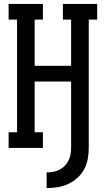

<svg xmlns="http://www.w3.org/2000/svg" viewBox="-20 -755 540 980"><path d="M218 205V125Q235 125 251.5 122Q268 119 283 111.5Q298 104 310 92Q322 80 329.5 65Q337 50 340 33.5Q343 17 343 0V-339H157V-80H199V0H24V-80H67V-655H24V-735H199V-655H157V-419H343V-655H301V-735H476V-655H433V0Q433 28 428 56Q423 84 409.5 109Q396 134 375 153Q354 172 328 184Q302 196 274 200.5Q246 205 218 205Z"/></svg>

Font: Iosevka Slab Medium
Style: Regular
Weight: 500
Monospace: yes
Designer: Belleve Invis
Foundry: Belleve Invis
Version: Version 11.1.1; ttfautohint (v1.8.3)